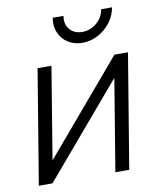

<svg xmlns="http://www.w3.org/2000/svg" viewBox="-83 -799 714 865"><g transform="rotate(-10 274.5 -367.0)"><path d="M438 0H374.5L443.4 -417H441.4L86.9 0H24.4L110.8 -522.5H174.3L105.5 -104.5H107.4L462.4 -522.5H524.4ZM330.6 -600.1Q292.5 -600.1 264.6 -618.2Q236.8 -636.2 223.9 -666.5Q210.9 -696.8 217.3 -734.4H266.6Q260.3 -696.8 281 -672.6Q301.8 -648.4 338.4 -648.4Q363.3 -648.4 384.5 -659.7Q405.8 -670.9 420.4 -690.2Q435.1 -709.5 439 -734.4H488.8Q482.4 -697.3 459.2 -666.7Q436 -636.2 402.3 -618.2Q368.7 -600.1 330.6 -600.1Z"/></g></svg>

Font: Inter 28pt Light
Style: Italic
Weight: 300
Italic angle: -9.3988°
Designer: Rasmus Andersson
Foundry: rsms
Version: Version 4.001;git-66647c0bb